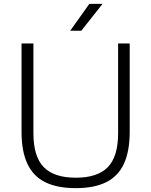

<svg xmlns="http://www.w3.org/2000/svg" viewBox="-20 -965 783 994"><path d="M372.5 9Q276 9 214 -21.8Q152 -52.5 121.8 -117.2Q91.5 -182 91.5 -282.5V-740H153V-275.5Q153 -155 206.2 -100Q259.5 -45 372.5 -45Q485.5 -45 538.5 -100Q591.5 -155 591.5 -275.5V-740H651.5V-282.5Q651.5 -182 621.5 -117.2Q591.5 -52.5 529.8 -21.8Q468 9 372.5 9ZM343.5 -806 442.5 -945H511L401 -806Z"/></svg>

Font: Encode Sans SC SemiExpanded Light
Style: Regular
Weight: 300
Width: 6
Designer: Multiple Designers
Foundry: Impallari Type
Version: Version 3.002